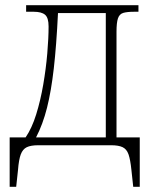

<svg xmlns="http://www.w3.org/2000/svg" viewBox="-20 -556 588 735"><path d="M17 159V-30H78Q102 -65 118.5 -118Q135 -171 145.5 -232Q156 -293 161 -351.5Q166 -410 166 -455Q166 -488 152.5 -499.5Q139 -511 109 -511H80V-536H510V-511H494Q466 -511 451.5 -506.5Q437 -502 431.5 -485.5Q426 -469 426 -435V-30H515V159H490L483 94Q479 55 472 35Q465 15 449.5 7.5Q434 0 405 0H127Q98 0 82.5 7.5Q67 15 59.5 35Q52 55 49 94L42 159ZM118 -30H385V-506H202Q196 -382 186 -294.5Q176 -207 160 -143.5Q144 -80 118 -30Z"/></svg>

Font: Noto Serif SemiCondensed ExtraLight
Style: Regular
Weight: 200
Width: 4
Designer: Monotype Design Team
Foundry: Monotype Imaging Inc.
Version: Version 2.014